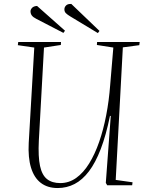

<svg xmlns="http://www.w3.org/2000/svg" viewBox="-20 -935 748 969"><path d="M564 -27 649 -15 647 0H521L514 -12L539 -350H535Q515 -252 488.5 -183Q462 -114 429 -70.5Q396 -27 356.5 -6.5Q317 14 271 14Q220 14 186 -12Q152 -38 136.5 -89Q121 -140 125 -214L153 -695L70 -707L72 -723H288L287 -708L202 -695L176 -225Q172 -144 182 -97.5Q192 -51 217.5 -31Q243 -11 284 -11Q328 -11 364.5 -37Q401 -63 430 -110Q459 -157 480.5 -219Q502 -281 516 -353.5Q530 -426 536 -505L552 -695L469 -708L470 -723H685L683 -707L600 -696ZM335 -852Q320 -861 312.5 -868.5Q305 -876 305 -888Q305 -899 313.5 -907.5Q322 -916 340 -915L482 -779L474 -768ZM163 -840Q147 -848 140.5 -857Q134 -866 134 -878Q134 -887 142 -895.5Q150 -904 167 -905L308 -780L300 -769Z"/></svg>

Font: Literata 60pt ExtraLight
Style: Italic
Weight: 250
Italic angle: -2°
Designer: Latin by Veronika Burian and Jose Scaglione. Greek by Irene Vlachou. Cyrillic by Vera Evstafieva
Foundry: TypeTogether
Version: Version 3.103;gftools[0.9.29]